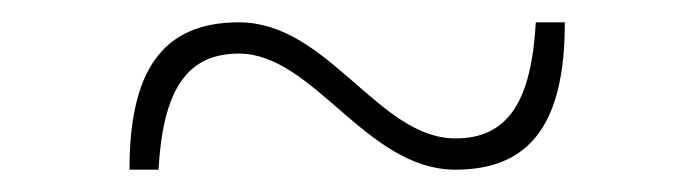

<svg xmlns="http://www.w3.org/2000/svg" viewBox="-20 -420 622 172"><path d="M388 -268C457 -268 486 -312 486 -400H460C456 -329 435 -296 388 -296C319 -296 274 -400 194 -400C125 -400 96 -356 96 -268H122C126 -339 147 -372 194 -372C261 -372 308 -268 388 -268Z"/></svg>

Font: Gantari Thin
Style: Regular
Weight: 250
Designer: Anugrah Pasau
Foundry: Lafontype
Version: Version 1.000